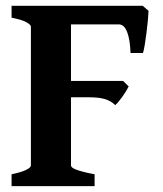

<svg xmlns="http://www.w3.org/2000/svg" viewBox="-20 -635 557 655"><path d="M19.5 0V-40.5Q52.7 -47.4 69.1 -55.4Q85.4 -63.5 85.4 -70.3V-544.4Q85.4 -550.3 70.1 -559.1Q54.7 -567.9 19.5 -574.7V-615.2H466.8L486.8 -598.1Q486.3 -585.4 484.4 -564.9Q482.4 -544.4 479.7 -522.9Q477.1 -501.5 473.9 -482.4Q470.7 -463.4 467.8 -454.1H425.3Q423.8 -499.5 413.8 -525.6Q403.8 -551.8 385.3 -551.8H222.2V-358.9H399.9L418.9 -340.3Q414.6 -331.5 408.7 -322Q402.8 -312.5 396.5 -303.7Q390.1 -294.9 384 -287.6Q377.9 -280.3 373 -276.4Q365.7 -283.7 357.4 -288.6Q349.1 -293.5 338.1 -296.9Q327.1 -300.3 312.3 -301.8Q297.4 -303.2 276.9 -303.2H222.2V-70.3Q222.2 -67.4 225.8 -64Q229.5 -60.5 238.5 -56.9Q247.6 -53.2 263.2 -49.1Q278.8 -44.9 302.7 -40.5V0Z"/></svg>

Font: Gentium Book Basic
Style: Bold
Weight: 700
Designer: J. Victor Gaultney and Annie Olsen
Foundry: SIL International
Version: Version 1.102; 2013; Maintenance release